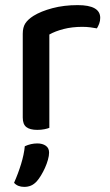

<svg xmlns="http://www.w3.org/2000/svg" viewBox="-20 -502 430 751"><path d="M173 -2Q166 1 153.5 3.5Q141 6 126 6Q97 6 83 -5Q69 -16 69 -42V-370Q69 -395 79 -410.5Q89 -426 111 -440Q140 -458 185 -470Q230 -482 284 -482Q372 -482 372 -432Q372 -420 368 -409.5Q364 -399 359 -391Q349 -393 334 -395Q319 -397 302 -397Q262 -397 229 -388.5Q196 -380 173 -367ZM124 207Q113 219 101 224Q89 229 75 229Q49 229 35 213Q51 177 62.5 139.5Q74 102 77 70Q101 59 126 59Q146 59 159 68Q172 77 172 95Q172 107 167.5 123Q163 139 156 154.5Q149 170 140.5 184Q132 198 124 207Z"/></svg>

Font: Baloo Chettan 2 Medium
Style: Regular
Weight: 500
Designer: Maithili Shingre, Unnati Kotecha and Ek Type
Foundry: Ek Type
Version: Version 1.640;hotconv 1.0.111;makeotfexe 2.5.65597; ttfautoh